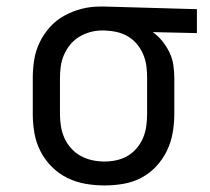

<svg xmlns="http://www.w3.org/2000/svg" viewBox="-20 -558 640 586"><path d="M299 8Q270 8 241 3Q212 -2 185.5 -15Q159 -28 138 -49Q117 -70 103.5 -96.5Q90 -123 85 -152Q80 -181 80 -210V-320Q80 -348 84.5 -376Q89 -404 101.5 -429.5Q114 -455 133 -476Q152 -497 177 -510.5Q202 -524 229 -531Q256 -538 285 -538Q288 -538 292 -538Q296 -538 300 -538L581 -530V-457L446 -460Q462 -449 475 -433Q488 -417 497 -398.5Q506 -380 509 -360Q512 -340 512 -320V-210Q512 -181 507 -152.5Q502 -124 489.5 -98Q477 -72 457 -50.5Q437 -29 411.5 -15.5Q386 -2 357 3Q328 8 299 8ZM299 -65Q317 -65 335.5 -69Q354 -73 370 -82.5Q386 -92 398 -106.5Q410 -121 417 -138Q424 -155 426.5 -173.5Q429 -192 429 -210V-320Q429 -337 427 -354.5Q425 -372 418.5 -388.5Q412 -405 401.5 -419Q391 -433 376.5 -443Q362 -453 345 -458Q328 -463 311 -464L300 -465Q298 -465 295.5 -465Q293 -465 291 -465Q273 -465 255 -460Q237 -455 221.5 -445.5Q206 -436 194.5 -422Q183 -408 175.5 -391Q168 -374 165.5 -356Q163 -338 163 -320V-210Q163 -191 166 -172.5Q169 -154 176.5 -137Q184 -120 197 -105.5Q210 -91 226.5 -82Q243 -73 261.5 -69Q280 -65 299 -65Z"/></svg>

Font: Iosevka Mono
Style: Regular
Weight: 400
Designer: Belleve Invis
Foundry: Belleve Invis
Version: Version 11.1.1